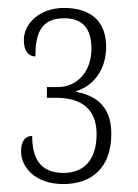

<svg xmlns="http://www.w3.org/2000/svg" viewBox="-20 -841 346 483"><path d="M139 -378C207 -378 260 -415 260 -505C260 -581 212 -602 172 -610V-612C211 -623 247 -662 247 -723C247 -787 209 -821 141 -821C81 -821 40 -783 40 -740C40 -711 53 -699 69 -699C69 -755 82 -795 141 -795C186 -795 210 -772 210 -718C210 -663 176 -622 125 -622H98V-595H121C189 -595 223 -563 223 -504C223 -434 187 -406 140 -406C77 -406 61 -448 61 -499C45 -499 33 -488 33 -460C33 -421 68 -378 139 -378Z"/></svg>

Font: Noto Serif Tamil ExtraCondensed ExtraLight
Style: Regular
Weight: 200
Width: 2
Designer: Indian Type Foundry, Tom Grace, and the Monotype Design Team
Foundry: Monotype Imaging Inc.
Version: Version 2.004